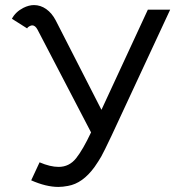

<svg xmlns="http://www.w3.org/2000/svg" viewBox="-20 -722 722 757"><path d="M103 -11 136 -82Q178 -64 211 -64Q253 -64 280 -98Q307 -132 339 -200L128 -605Q119 -622 107 -622Q103 -622 97 -619Q90 -616 87 -610L27 -648Q41 -675 72 -691Q94 -702 114 -702Q140 -702 162.5 -686Q185 -670 200 -641L380 -289L563 -684H651L504 -368Q452 -255 420.5 -188.5Q389 -122 379 -104.5Q369 -87 353 -64Q306 1 248 11Q227 15 210 15Q162 15 103 -11Z"/></svg>

Font: Bellota
Style: Bold
Weight: 700
Designer: Kemie Guaida
Foundry: Kemie Guaida
Version: Version 4.001